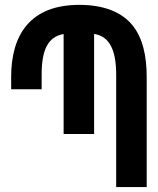

<svg xmlns="http://www.w3.org/2000/svg" viewBox="-20 -761 642 781"><path d="M452.6 0H576.7V-448.7C576.7 -534.7 560.1 -608.4 517.6 -659.7C474.1 -711.9 402.3 -741.2 303.2 -741.2C205.6 -741.2 135.7 -712.9 89.8 -659.7C45.4 -608.4 25.4 -534.7 25.4 -448.7V-397.9H149.4V-456.5C149.4 -558.6 174.8 -611.3 238.8 -622.6V-215.8H362.8V-623C425.3 -613.3 452.6 -558.1 452.6 -456.5Z"/></svg>

Font: Hack
Style: Bold
Weight: 700
Monospace: yes
Designer: Christopher Simpkins
Foundry: Christopher Simpkins
Version: Version 2.010